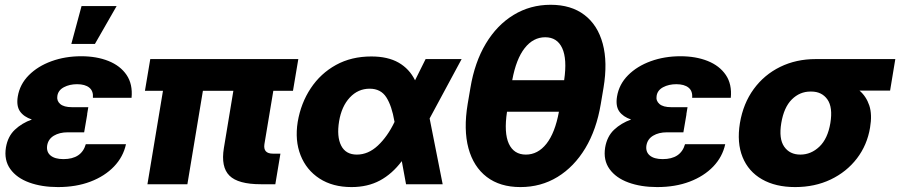

<svg xmlns="http://www.w3.org/2000/svg" viewBox="-20 -759 3708 791"><path d="M218.8 11.7Q151.9 11.7 100.3 -7.1Q48.8 -25.9 22.5 -62.5Q-3.9 -99.1 4.4 -151.4Q12.2 -197.3 41.3 -224.6Q70.3 -252 111.3 -266.6Q78.1 -277.8 62.5 -300Q46.9 -322.3 53.2 -361.3Q61.5 -411.6 98.6 -449Q135.7 -486.3 192.1 -506.8Q248.5 -527.3 314.5 -527.3Q377.9 -527.3 426.8 -507.8Q475.6 -488.3 501.5 -450.2Q527.3 -412.1 522 -356H362.8Q365.2 -383.8 347.9 -397.9Q330.6 -412.1 297.4 -412.1Q266.6 -412.1 243.2 -399.7Q219.7 -387.2 216.3 -363.8Q212.9 -343.8 228 -330.6Q243.2 -317.4 276.9 -317.4H343.8L338.9 -288.1H339.4L326.7 -213.9H258.8Q225.1 -213.9 201.9 -200Q178.7 -186 174.3 -159.7Q170.4 -133.3 188.2 -118.4Q206.1 -103.5 241.2 -103.5Q315.9 -103.5 333.5 -165H499Q487.8 -112.8 449.7 -73Q411.6 -33.2 352.5 -10.7Q293.5 11.7 218.8 11.7ZM273.9 -578.1 315.9 -733.9H460.4L371.1 -578.1Z M1054.7 0Q960.9 0 925.3 -35.4Q889.6 -70.8 902.3 -148.9L941.4 -384.8H815.9L752 0H587.4L651.4 -384.8H577.1L599.1 -515.6H1209L1187 -384.8H1106L1069.3 -165Q1063.5 -126 1104.5 -126H1135.3L1114.3 0Z M1428.2 11.7Q1350.6 11.7 1296.4 -23.4Q1242.2 -58.6 1218.3 -119.4Q1194.3 -180.2 1206.5 -256.8Q1219.7 -334.5 1260.3 -395.5Q1300.8 -456.5 1364.3 -491.5Q1427.7 -526.4 1509.8 -526.4Q1577.6 -526.4 1622.1 -501Q1666.5 -475.6 1689.9 -428.2L1733.4 -515.6H1881.8L1750 -271L1803.7 0H1652.8L1635.3 -95.2Q1595.7 -42.5 1545.2 -15.4Q1494.6 11.7 1428.2 11.7ZM1605.5 -256.8 1605 -258.8Q1594.2 -322.8 1571.5 -358.2Q1548.8 -393.6 1502.9 -393.6Q1455.1 -393.6 1421.1 -357.2Q1387.2 -320.8 1377 -259.3Q1366.7 -196.3 1385.5 -159.2Q1404.3 -122.1 1450.2 -122.1Q1497.1 -122.1 1536.9 -159.4Q1576.7 -196.8 1605 -255.9Z M2124 11.7Q2040 11.7 1985.4 -30Q1930.7 -71.8 1909.9 -148.4Q1889.2 -225.1 1906.7 -330.6L1918 -397Q1935.5 -502.4 1981.4 -579.1Q2027.3 -655.8 2095.9 -697.5Q2164.6 -739.3 2248.5 -739.3Q2333 -739.3 2387.7 -697.5Q2442.4 -655.8 2463.1 -579.1Q2483.9 -502.4 2466.3 -397L2455.1 -330.6Q2437.5 -225.1 2391.4 -148.4Q2345.2 -71.8 2276.9 -30Q2208.5 11.7 2124 11.7ZM2146.5 -122.1Q2195.8 -122.1 2231.2 -166.7Q2266.6 -211.4 2282.7 -298.8H2068.8Q2055.7 -211.4 2076.4 -166.7Q2097.2 -122.1 2146.5 -122.1ZM2090.3 -428.7H2304.2Q2316.9 -516.1 2296.1 -560.8Q2275.4 -605.5 2226.1 -605.5Q2176.8 -605.5 2141.6 -560.8Q2106.4 -516.1 2090.3 -428.7Z M2687.5 11.7Q2620.6 11.7 2569.1 -7.1Q2517.6 -25.9 2491.2 -62.5Q2464.8 -99.1 2473.1 -151.4Q2481 -197.3 2510 -224.6Q2539.1 -252 2580.1 -266.6Q2546.9 -277.8 2531.2 -300Q2515.6 -322.3 2522 -361.3Q2530.3 -411.6 2567.4 -449Q2604.5 -486.3 2660.9 -506.8Q2717.3 -527.3 2783.2 -527.3Q2846.7 -527.3 2895.5 -507.8Q2944.3 -488.3 2970.2 -450.2Q2996.1 -412.1 2990.7 -356H2831.5Q2834 -383.8 2816.7 -397.9Q2799.3 -412.1 2766.1 -412.1Q2735.4 -412.1 2711.9 -399.7Q2688.5 -387.2 2685.1 -363.8Q2681.6 -343.8 2696.8 -330.6Q2711.9 -317.4 2745.6 -317.4H2812.5L2807.6 -288.1H2808.1L2795.4 -213.9H2727.5Q2693.8 -213.9 2670.7 -200Q2647.5 -186 2643.1 -159.7Q2639.2 -133.3 2657 -118.4Q2674.8 -103.5 2710 -103.5Q2784.7 -103.5 2802.2 -165H2967.8Q2956.5 -112.8 2918.5 -73Q2880.4 -33.2 2821.3 -10.7Q2762.2 11.7 2687.5 11.7Z M3255.9 11.7Q3175.3 11.7 3119.4 -20.3Q3063.5 -52.2 3039.3 -111.6Q3015.1 -170.9 3028.3 -252Q3042 -333 3085.2 -392.1Q3128.4 -451.2 3194.1 -483.4Q3259.8 -515.6 3340.3 -515.6H3668.5L3647 -385.7H3521Q3548.8 -361.8 3561.3 -324.5Q3573.7 -287.1 3564.5 -233.4Q3552.7 -161.6 3510.3 -106.2Q3467.8 -50.8 3402.3 -19.5Q3336.9 11.7 3255.9 11.7ZM3322.3 -381.8H3318.8Q3274.9 -381.8 3242.2 -349.4Q3209.5 -316.9 3198.7 -252Q3188 -187.5 3210.7 -154.8Q3233.4 -122.1 3277.3 -122.1Q3321.3 -122.1 3355.7 -154.8Q3390.1 -187.5 3400.9 -252Q3411.6 -316.9 3388.7 -349.4Q3365.7 -381.8 3322.3 -381.8Z"/></svg>

Font: Inter Display ExtraBold
Style: Italic
Weight: 800
Italic angle: -9.39999°
Designer: Rasmus Andersson
Foundry: rsms
Version: Version 4.000;git-a52131595